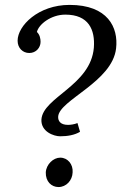

<svg xmlns="http://www.w3.org/2000/svg" viewBox="-20 -736 513 772"><path d="M291.5 -241.2C278.8 -235.8 262.7 -233.9 253.4 -233.9C221.7 -233.9 212.9 -251 213.9 -267.1C217.8 -334 431.6 -406.2 446.8 -541.5C456.5 -625.5 413.6 -716.3 259.8 -716.3C133.8 -716.3 50.8 -632.3 50.8 -572.3C50.8 -543 71.3 -522.9 97.7 -522.9C125 -522.9 143.1 -544.4 143.1 -567.9C143.1 -580.1 140.1 -596.7 128.4 -607.4C135.3 -637.7 184.6 -677.2 242.7 -677.2C336.4 -677.2 362.8 -616.7 357.4 -544.4C344.7 -391.6 151.9 -345.2 146.5 -254.9C144.5 -206.1 196.8 -188 221.7 -188C251.5 -188 279.8 -192.9 301.8 -206.1ZM222.2 -102.1C194.3 -102.1 166 -75.2 164.1 -43C163.1 -5.9 187 16.1 215.3 16.1C246.1 16.1 271 -10.3 272 -43C274.4 -75.2 252.4 -102.1 222.2 -102.1Z"/></svg>

Font: Lora Italic
Style: Regular
Weight: 400
Italic angle: -3°
Designer: Olga Karpushina, Alexei Vanyashin
Foundry: Cyreal
Version: Version 1.011;PS 001.011;hotconv 1.0.70;makeotf.lib2.5.58329